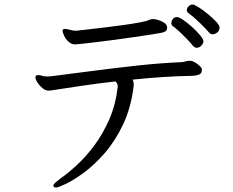

<svg xmlns="http://www.w3.org/2000/svg" viewBox="-20 -790 1040 856"><path d="M950 -646Q947 -644 941 -640.5Q935 -637 928 -637Q919 -637 912 -645Q899 -661 871.5 -687.5Q844 -714 820 -732Q813 -736 813 -745Q813 -754 821 -762Q829 -770 839 -770Q846 -770 865 -758Q884 -746 906 -728Q928 -710 943.5 -693.5Q959 -677 959 -668Q959 -655 950 -646ZM887 -606Q887 -597 878 -587Q869 -577 857 -577Q848 -577 840 -586Q830 -599 812.5 -617Q795 -635 777.5 -651Q760 -667 750 -674Q744 -679 744 -687Q744 -697 751 -705.5Q758 -714 769 -714Q778 -714 797 -701Q816 -688 836.5 -669.5Q857 -651 872 -633Q887 -615 887 -606ZM663 -705Q672 -705 686.5 -700.5Q701 -696 713 -688Q725 -680 725 -667Q725 -654 717 -650Q709 -646 701 -644Q686 -641 654 -636Q622 -631 580 -625Q538 -619 494.5 -613Q451 -607 412 -602.5Q373 -598 347 -595Q321 -592 315 -592Q298 -592 285 -604.5Q272 -617 265.5 -631.5Q259 -646 259 -652Q259 -659 263 -660Q265 -661 269 -661Q277 -661 286 -658.5Q295 -656 301 -655Q305 -654 309.5 -653.5Q314 -653 318 -653Q321 -653 324 -653.5Q327 -654 329 -654Q337 -655 368.5 -658.5Q400 -662 442.5 -667Q485 -672 528 -678Q571 -684 603 -690Q635 -696 644 -701Q648 -703 652 -703.5Q656 -704 660 -705ZM880 -478Q880 -463 868.5 -458Q857 -453 840 -452Q774 -451 705.5 -446.5Q637 -442 571 -435Q576 -427 576 -414V-407Q564 -309 528.5 -234.5Q493 -160 446 -106.5Q399 -53 353 -19.5Q307 14 273 30Q239 46 230 46Q222 46 219 42Q218 41 218 38Q218 32 226.5 24.5Q235 17 248 7Q281 -16 321.5 -53Q362 -90 400.5 -141.5Q439 -193 467.5 -258.5Q496 -324 505 -404V-406Q505 -412 502 -417.5Q499 -423 495 -427Q415 -418 344.5 -407.5Q274 -397 222 -389Q207 -386 196 -386Q183 -386 169.5 -397Q156 -408 147 -422Q138 -436 138 -445Q138 -452 143 -454Q145 -455 151 -455Q157 -455 162.5 -453.5Q168 -452 171 -451Q176 -450 181.5 -449.5Q187 -449 191 -449Q196 -449 200 -449.5Q204 -450 208 -450Q296 -461 394.5 -474Q493 -487 594.5 -498Q696 -509 792 -513Q800 -514 808 -516.5Q816 -519 824 -519H827Q837 -519 849 -512Q861 -505 870.5 -496Q880 -487 880 -480Z"/></svg>

Font: Moon Stars Kai HW
Style: Regular
Weight: 400
Designer: GuiWonder
Version: Version 1.101